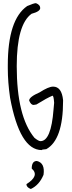

<svg xmlns="http://www.w3.org/2000/svg" viewBox="-20 -954 462 1238"><path d="M211.9 -933.6Q239.3 -922.9 239.3 -902.3Q239.3 -879.9 183.6 -865.2Q87.9 -795.9 87.9 -527.3Q87.9 -204.1 202.1 -65.4Q228.5 -43.9 241.2 -43.9Q309.6 -43.9 325.2 -248L329.1 -291Q326.2 -336.9 318.4 -336.9Q284.2 -323.2 214.8 -280.3L196.3 -277.3Q179.7 -277.3 168 -305.7Q168 -329.1 235.4 -358.4Q293 -395.5 322.3 -395.5Q377.9 -395.5 386.7 -308.6V-302.7Q386.7 -52.7 278.3 7.8Q249 9.8 249 13.7Q107.4 13.7 44.9 -324.2Q30.3 -425.8 30.3 -512.7V-533.2Q30.3 -828.1 155.3 -915Q198.2 -933.6 211.9 -933.6ZM217.8 84Q271.5 96.7 260.7 172.9Q233.4 239.3 178.7 264.6Q150.4 253.9 150.4 233.4Q237.3 178.7 184.6 132.8Q184.6 84 217.8 84Z"/></svg>

Font: Sue Ellen Francisco
Style: Regular
Weight: 400
Designer: Kimberly Geswein
Foundry: Kimberly Geswein
Version: Version 1.002 2007